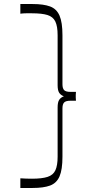

<svg xmlns="http://www.w3.org/2000/svg" viewBox="-20 -758 480 953"><path d="M81 175V127Q95 128 109.5 128.5Q124 129 139 129Q188 129 216 120Q244 111 255 87Q266 63 266 20V-225Q266 -250 273.5 -262Q281 -274 297 -280Q281 -286 273.5 -298Q266 -310 266 -335V-583Q266 -628 254.5 -651.5Q243 -675 215.5 -683.5Q188 -692 139 -692Q124 -692 109.5 -692Q95 -692 81 -690V-738H142Q196 -738 228.5 -726Q261 -714 275.5 -680.5Q290 -647 290 -583V-340Q290 -319 298.5 -310.5Q307 -302 329 -302H357Q357 -298 356.5 -294Q356 -290 356 -286.5Q356 -283 356 -280Q356 -277 356 -273.5Q356 -270 356.5 -266.5Q357 -263 357 -258H329Q307 -258 298.5 -249.5Q290 -241 290 -220V20Q290 84 275.5 117.5Q261 151 228.5 163Q196 175 142 175Z"/></svg>

Font: Ojuju Light
Style: Regular
Weight: 300
Designer: Chisaokwu Joboson, Mirko Velimirovic
Foundry: Udi Foundry
Version: Version 1.000